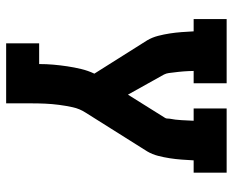

<svg xmlns="http://www.w3.org/2000/svg" viewBox="-88 -482 775 640"><g transform="rotate(90 300.0 -162.5)"><path d="M125 205V95H194Q194 71 196 48Q198 25 201.5 1.5Q205 -22 210.5 -45Q216 -68 226 -89L115 -265Q105 -282 100 -301.5Q95 -321 92 -340.5Q89 -360 87.5 -380Q86 -400 85 -420H44V-530H258V-420H217Q217 -411 217.5 -403Q218 -395 218.5 -386.5Q219 -378 220 -370Q221 -362 222 -353.5Q223 -345 224 -337Q225 -329 229 -321L296 -201L373 -324Q375 -327 375.5 -330.5Q376 -334 376 -338Q376 -338 376 -338.5Q376 -339 376 -339Q380 -359 381 -379.5Q382 -400 383 -420H342V-530H556V-420H515Q514 -400 512.5 -380Q511 -360 508 -340.5Q505 -321 500 -301.5Q495 -282 485 -265L356 -60Q343 -40 338 -17Q333 6 330 29Q327 52 326 75Q325 98 325 121V205Z"/></g></svg>

Font: Iosevka Curly Slab XBdEx
Style: Regular
Weight: 800
Width: 7
Monospace: yes
Designer: Belleve Invis
Foundry: Belleve Invis
Version: Version 11.0.0; ttfautohint (v1.8.3)